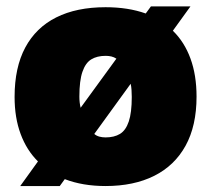

<svg xmlns="http://www.w3.org/2000/svg" viewBox="-20 -582 673 612"><path d="M531 -484Q568 -448 587.2 -395.2Q606.5 -342.5 606.5 -274Q606.5 -181 571.5 -117.5Q536.5 -54 471.5 -21.5Q406.5 11 316.5 11Q280 11 247.5 5.5Q215 0 186.5 -11L170.5 11H44.5L101 -67.5Q65 -103 45.8 -154.8Q26.5 -206.5 26.5 -273Q26.5 -367 60.5 -430.5Q94.5 -494 159.2 -526.5Q224 -559 316.5 -559Q352.5 -559 384.5 -554Q416.5 -549 444.5 -539L461 -561.5H587ZM316.5 -404Q289.5 -404 271 -392.8Q252.5 -381.5 242.8 -353.2Q233 -325 233 -274Q233 -264.5 234 -255.5Q235 -246.5 237 -238.5L351 -395Q343.5 -400 335 -402Q326.5 -404 316.5 -404ZM316.5 -144Q344 -144 362.5 -155.2Q381 -166.5 390.5 -194.8Q400 -223 400 -273Q400 -285 399.2 -295.5Q398.5 -306 396.5 -315L280.5 -155Q287.5 -149 296.8 -146.5Q306 -144 316.5 -144Z"/></svg>

Font: Encode Sans Condensed Thin Black
Style: Regular
Weight: 900
Version: Version 3.002